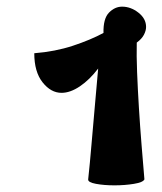

<svg xmlns="http://www.w3.org/2000/svg" viewBox="-20 -931 487 577"><path d="M324 -374Q293 -374 268.5 -378.5Q244 -383 245 -392Q250 -438 255 -497.5Q260 -557 265.5 -617.5Q271 -678 275 -725Q249 -691 220 -671.5Q191 -652 165 -652Q133 -652 108 -683.5Q83 -715 83 -771Q146 -776 199 -793.5Q252 -811 291 -832Q290 -875 307.5 -893Q325 -911 347 -911Q373 -911 396 -893Q419 -875 419 -850Q419 -839 412.5 -826.5Q406 -814 391 -803Q390 -765 392 -714Q394 -663 397.5 -606.5Q401 -550 405.5 -494.5Q410 -439 414 -392Q410 -383 382.5 -378.5Q355 -374 324 -374Z"/></svg>

Font: Agbalumo
Style: Regular
Weight: 400
Designer: Raphael Alegbeleye
Foundry: Sorkin Type Co.
Version: Version 1.000; ttfautohint (v1.8.4)